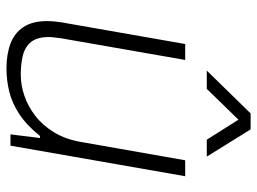

<svg xmlns="http://www.w3.org/2000/svg" viewBox="-118 -644 775 578"><g transform="rotate(90 269.0 -355.5)"><path d="M186 12Q144 12 112 0Q80 -12 62 -39Q44 -66 44 -110Q44 -121 45 -132Q46 -143 48 -155L113 -526H161L96 -154Q95 -144 93.5 -134Q92 -124 92 -116Q92 -81 106.5 -62.5Q121 -44 147 -37.5Q173 -31 205 -31Q237 -31 269 -42Q301 -53 329.5 -75Q358 -97 379 -131.5Q400 -166 408 -213L463 -526H511L419 0H385L396 -89H390Q357 -48 323 -26Q289 -4 255 4Q221 12 186 12ZM193 -591 322 -723H370L452 -591H401L329 -705H359L248 -591Z"/></g></svg>

Font: Archivo SemiBold Thin
Style: Italic
Weight: 250
Italic angle: -10°
Version: Version 2.001